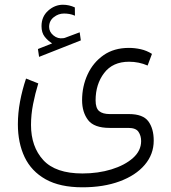

<svg xmlns="http://www.w3.org/2000/svg" viewBox="-20 -547 726 813"><path d="M200.7 -363.3Q182.6 -374.5 169.2 -391.6Q155.8 -408.7 155.8 -436.5Q155.8 -476.6 183.8 -501.7Q211.9 -526.9 246.6 -526.9Q272.5 -526.9 296.9 -515.6L297.4 -480.5Q285.2 -485.8 273.7 -487.8Q262.2 -489.7 251 -489.7Q227.1 -489.7 207.5 -474.1Q188 -458.5 188 -433.1Q188 -412.1 206.3 -397Q224.6 -381.8 248 -385.3Q250.5 -385.3 252.9 -386.2Q255.4 -387.2 257.3 -387.7L317.4 -410.2L322.3 -376L145.5 -306.2L140.6 -339.4ZM329.1 246.1Q233.9 246.1 173.3 212.2Q112.8 178.2 84.2 118.2Q55.7 58.1 55.7 -21Q55.7 -67.9 64.9 -117.4Q74.2 -167 90.3 -214.4L142.1 -193.8Q128.9 -150.9 120.1 -106.2Q111.3 -61.5 111.3 -18.1Q111.3 74.2 163.3 130.9Q215.3 187.5 329.1 187.5Q395.5 187.5 451.9 170.2Q508.3 152.8 543 122.1Q577.6 91.3 577.6 50.3Q577.6 27.8 566.4 11.2Q555.2 -5.4 523.4 -5.4H444.3Q378.4 -5.4 353 -38.6Q327.6 -71.8 327.6 -122.6Q327.6 -181.6 351.1 -232.2Q374.5 -282.7 418.7 -313.5Q462.9 -344.2 525.9 -344.2Q550.8 -344.2 575.9 -338.6Q601.1 -333 623.5 -318.8L605 -269.5Q568.4 -285.6 526.4 -285.6Q457.5 -285.6 421.1 -238Q384.8 -190.4 384.8 -122.1Q384.8 -89.4 399.7 -76.7Q414.6 -64 445.3 -64H525.9Q585.4 -64 608.2 -33.2Q630.9 -2.4 630.9 48.3Q630.9 106.4 592.8 151.1Q554.7 195.8 486.6 220.9Q418.5 246.1 329.1 246.1Z"/></svg>

Font: Vazirmatn RD ExtraLight
Style: Regular
Weight: 200
Designer: Saber Rastikerdar
Foundry: Saber Rastikerdar
Version: Version 32.102